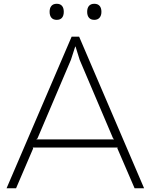

<svg xmlns="http://www.w3.org/2000/svg" viewBox="-20 -1006 805 1026"><path d="M173.8 -261.2H589.8L584 -267.1L405.8 -686L383.8 -756.8H381.8L358.9 -686L180.2 -266.1ZM402.8 -810.1 750 0H699.2L606.9 -213.9L608.9 -217.8H154.8L157.2 -212.9L65.9 0H15.1L362.8 -810.1ZM311.3 -974.6Q320.8 -963.4 320.8 -942.9Q320.8 -922.4 311.3 -911.1Q301.8 -899.9 283.2 -899.9Q264.6 -899.9 254.9 -911.1Q245.1 -922.4 245.1 -942.9Q245.1 -963.4 254.9 -974.6Q264.6 -985.8 283.2 -985.8Q301.8 -985.8 311.3 -974.6ZM522 -942.9Q522 -922.9 512 -911.4Q502 -899.9 483.9 -899.9Q465.3 -899.9 455.6 -911.1Q445.8 -922.4 445.8 -942.9Q445.8 -963.4 455.6 -974.6Q465.3 -985.8 483.9 -985.8Q502.4 -985.8 512.2 -974.6Q522 -963.4 522 -942.9Z"/></svg>

Font: Sinkin Sans 200 X Light
Style: Regular
Weight: 200
Designer: Keith Bates
Foundry: K-Type
Version: Sinkin Sans (version 1.0)  by Keith Bates   •   © 2014   www